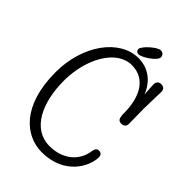

<svg xmlns="http://www.w3.org/2000/svg" viewBox="-282 -1084 1211 1211"><g transform="rotate(45 323.0 -479.0)"><path d="M441 -941C441 -959 429 -972 409 -972C379 -972 303 -904 303 -877C303 -864 313 -854 327 -854C355 -854 441 -909 441 -941ZM610 -219C610 -238 599 -249 581 -249C557 -249 554 -230 549 -203C533 -116 457 -48 340 -48C187 -48 112 -209 112 -404C112 -597 208 -777 346 -777C476 -777 525 -658 525 -527C525 -478 537 -468 561 -468C590 -468 595 -490 595 -502C595 -544 593 -592 593 -634C593 -682 597 -743 597 -790C597 -799 594 -823 561 -823C537 -823 528 -804 528 -788C528 -787 528 -785 533 -702C513 -758 455 -838 345 -838C177 -838 37 -647 37 -405C37 -106 187 14 332 14C532 14 610 -135 610 -219Z"/></g></svg>

Font: Life Savers
Style: Bold
Weight: 700
Designer: Pablo Impallari, Rodrigo Fuenzalida, Brenda Gallo
Foundry: Pablo Impallari, Rodrigo Fuenzalida, Brenda Gallo
Version: Version 3.000